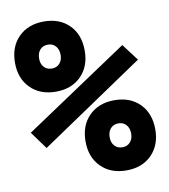

<svg xmlns="http://www.w3.org/2000/svg" viewBox="-81 -772 747 850"><g transform="rotate(-10 293.0 -346.5)"><path d="M87.9 -149.4 30.8 -228 497.1 -540 554.2 -464.4ZM419.9 9.8Q348.8 9.8 305.8 -33.4Q262.7 -76.7 262.7 -147.5Q262.7 -219.2 305.8 -262.5Q348.8 -305.7 419.9 -305.7Q490.5 -305.7 533.4 -262.5Q576.2 -219.2 576.2 -147.5Q576.2 -76.7 533.4 -33.4Q490.5 9.8 419.9 9.8ZM419.8 -94.2Q441.4 -94.2 454.6 -109Q467.8 -123.7 467.8 -147.4Q467.8 -171.9 454.6 -186.8Q441.4 -201.7 419.8 -201.7Q397.5 -201.7 384.3 -186.8Q371.1 -172 371.1 -147.4Q371.1 -123.5 384.3 -108.9Q397.5 -94.2 419.8 -94.2ZM172.9 -387.7Q101.8 -387.7 58.7 -430.9Q15.6 -474.1 15.6 -544.9Q15.6 -616.7 58.7 -659.9Q101.7 -703.1 172.9 -703.1Q243.5 -703.1 286.3 -660.2Q329.1 -617.2 329.1 -544.9Q329.1 -474.1 286.3 -430.9Q243.5 -387.7 172.9 -387.7ZM172.7 -491.7Q194.3 -491.7 207.5 -506.4Q220.7 -521 220.7 -544.7Q220.7 -569.3 207.5 -584.2Q194.3 -599.1 172.7 -599.1Q150.4 -599.1 137.2 -584.3Q124 -569.4 124 -544.7Q124 -521 137.2 -506.3Q150.4 -491.7 172.7 -491.7Z"/></g></svg>

Font: Cascadia Code PL
Style: Regular
Weight: 400
Monospace: yes
Designer: Aaron Bell
Foundry: Saja Typeworks
Version: Version 2102.003